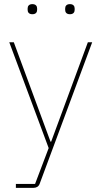

<svg xmlns="http://www.w3.org/2000/svg" viewBox="-20 -711 492 931"><path d="M137 -642C154 -642 160 -652 160 -663V-670C160 -681 154 -691 137 -691C120 -691 114 -681 114 -670V-663C114 -652 120 -642 137 -642ZM319 -642C336 -642 342 -652 342 -663V-670C342 -681 336 -691 319 -691C302 -691 296 -681 296 -670V-663C296 -652 302 -642 319 -642ZM228 -24H225L47 -506H25L216 7L150 181H57V200H141C156 200 167 194 172 181L427 -506H406Z"/></svg>

Font: IBM Plex Arabic Thin
Style: Regular
Weight: 100
Designer: Mike Abbink, Paul van der Laan, Pieter van Rosmalen, Wael Morcos, Khajak Apelian
Foundry: Bold Monday
Version: Version 1.0